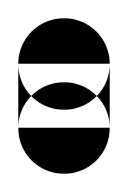

<svg xmlns="http://www.w3.org/2000/svg" viewBox="-20 -120 140 210"><path d="M0 -50.3H100V19.7H0ZM50.3 -100Q36.3 -100 24.8 -93.3Q13.3 -86.7 6.7 -75.2Q0 -63.7 0 -50.3Q0 -36.3 6.7 -24.8Q13.3 -13.3 24.8 -6.7Q36.3 0 50.3 0Q63.7 0 75.2 -6.7Q86.7 -13.3 93.3 -24.8Q100 -36.3 100 -50.3Q100 -63.7 93.3 -75.2Q86.7 -86.7 75.2 -93.3Q63.7 -100 50.3 -100ZM50.3 -30Q36.3 -30 24.8 -23.3Q13.3 -16.7 6.7 -5.2Q0 6.3 0 19.7Q0 33.7 6.7 45.2Q13.3 56.7 24.8 63.3Q36.3 70 50.3 70Q63.7 70 75.2 63.3Q86.7 56.7 93.3 45.2Q100 33.7 100 19.7Q100 6.3 93.3 -5.2Q86.7 -16.7 75.2 -23.3Q63.7 -30 50.3 -30Z"/></svg>

Font: Wavefont Thin
Style: Regular
Weight: 100
Monospace: yes
Version: Version 3.005;gftools[0.9.33]